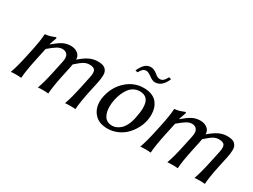

<svg xmlns="http://www.w3.org/2000/svg" viewBox="-50 -1112 2119 1611"><g transform="rotate(30 1009.5 -306.0)"><path d="M643.1 -180.2 667 -292Q677.7 -341.8 665 -361.3Q652.8 -380.9 611.8 -380.9Q583 -380.9 557.9 -366.5Q532.7 -352.1 487.3 -311Q485.8 -300.8 481.9 -280.8L460.4 -180.2Q436 -64.5 432.1 0L429.2 2.9Q416 0 381.8 0Q366.2 0 354 0.7Q341.8 1.5 336.9 2L332.5 2.9L332 0Q355 -61 380.4 -180.2L403.8 -290Q413.6 -336.9 397.7 -358.9Q381.8 -380.9 350.1 -380.9Q325.2 -380.9 298.8 -365.2Q272.5 -349.6 226.1 -310.1L198.2 -180.2Q173.8 -64.5 169.9 0L167.5 2.9Q154.3 0 120.1 0Q104.5 0 92 0.7Q79.6 1.5 75.2 2L70.3 2.9L69.8 0Q92.8 -61.5 118.2 -180.2L129.9 -234.9Q155.3 -353.5 157.2 -411.1L160.2 -414.1Q174.8 -415 188.7 -418.2Q202.6 -421.4 210.2 -423.8Q217.8 -426.3 232.2 -431.9Q246.6 -437.5 251.5 -439Q260.3 -439 258.3 -429.2L234.4 -359.9H236.3Q284.7 -401.4 319.8 -420.2Q355 -439 398.4 -439Q440.4 -439 467 -416.3Q493.7 -393.6 491.7 -359.9Q543 -404.3 580.8 -421.6Q618.7 -439 660.2 -439Q686.5 -439 705.3 -433.6Q724.1 -428.2 734.4 -417.2Q744.6 -406.2 750 -393.1Q755.4 -379.9 755.1 -360.4Q754.9 -340.8 752.4 -322.8Q750 -304.7 744.6 -279.8L723.1 -180.2Q698.7 -64.5 694.8 0L692.4 2.9Q679.2 0 645 0Q629.4 0 616.9 0.7Q604.5 1.5 599.6 2L595.2 2.9V0Q617.2 -59.6 643.1 -180.2Z M1181.2 -569.8Q1198.7 -569.8 1212.2 -580.8Q1225.6 -591.8 1242.2 -622.1L1264.6 -616.2Q1227.1 -525.9 1158.7 -525.9Q1133.3 -525.9 1100.1 -551.8Q1068.8 -574.2 1050.8 -574.2Q1031.7 -574.2 1018.3 -562.7Q1004.9 -551.3 991.7 -525.9L968.8 -530.8Q989.3 -576.2 1012.7 -598.1Q1036.1 -620.1 1067.9 -620.1Q1099.6 -620.1 1133.8 -591.8Q1157.7 -569.8 1181.2 -569.8ZM844.2 -205.1Q866.2 -308.6 938.5 -373.8Q1010.7 -439 1105 -439Q1149.4 -439 1182.4 -425.5Q1215.3 -412.1 1234.1 -388.4Q1252.9 -364.7 1261.7 -336.4Q1270.5 -308.1 1270.5 -274.4Q1270.5 -243.2 1264.2 -213.9Q1255.4 -172.4 1233.4 -133.8Q1211.9 -94.2 1179.7 -62Q1147.5 -29.8 1102.3 -10Q1057.1 9.8 1007.3 9.8Q926.3 9.8 882.6 -37.1Q838.9 -84 838.9 -155.8Q838.9 -179.2 844.2 -205.1ZM1089.4 -397.9Q1058.6 -397.9 1032.7 -384Q1006.8 -370.1 988.8 -345.5Q970.7 -320.8 958.5 -291.5Q946.3 -262.2 939 -228Q931.6 -193.8 931.6 -160.2Q931.6 -134.3 936.5 -112.3Q941.4 -90.3 952.1 -71.3Q962.9 -52.2 982.9 -41.5Q1002.9 -30.8 1030.3 -30.8Q1048.8 -30.8 1067.4 -38.1Q1085.9 -45.4 1106 -62Q1126 -78.6 1142.6 -110.8Q1159.2 -142.6 1168.5 -187Q1181.2 -246.6 1181.2 -289.6Q1181.2 -345.2 1158.4 -371.6Q1135.7 -397.9 1089.4 -397.9Z M1897.5 -180.2 1921.4 -292Q1932.1 -341.8 1919.4 -361.3Q1907.2 -380.9 1866.2 -380.9Q1837.4 -380.9 1812.3 -366.5Q1787.1 -352.1 1741.7 -311Q1740.2 -300.8 1736.3 -280.8L1714.8 -180.2Q1690.4 -64.5 1686.5 0L1683.6 2.9Q1670.4 0 1636.2 0Q1620.6 0 1608.4 0.7Q1596.2 1.5 1591.3 2L1586.9 2.9L1586.4 0Q1609.4 -61 1634.8 -180.2L1658.2 -290Q1668 -336.9 1652.1 -358.9Q1636.2 -380.9 1604.5 -380.9Q1579.6 -380.9 1553.2 -365.2Q1526.9 -349.6 1480.5 -310.1L1452.6 -180.2Q1428.2 -64.5 1424.3 0L1421.9 2.9Q1408.7 0 1374.5 0Q1358.9 0 1346.4 0.7Q1334 1.5 1329.6 2L1324.7 2.9L1324.2 0Q1347.2 -61.5 1372.6 -180.2L1384.3 -234.9Q1409.7 -353.5 1411.6 -411.1L1414.6 -414.1Q1429.2 -415 1443.1 -418.2Q1457 -421.4 1464.6 -423.8Q1472.2 -426.3 1486.6 -431.9Q1501 -437.5 1505.9 -439Q1514.6 -439 1512.7 -429.2L1488.8 -359.9H1490.7Q1539.1 -401.4 1574.2 -420.2Q1609.4 -439 1652.8 -439Q1694.8 -439 1721.4 -416.3Q1748 -393.6 1746.1 -359.9Q1797.4 -404.3 1835.2 -421.6Q1873 -439 1914.6 -439Q1940.9 -439 1959.7 -433.6Q1978.5 -428.2 1988.8 -417.2Q1999 -406.2 2004.4 -393.1Q2009.8 -379.9 2009.5 -360.4Q2009.3 -340.8 2006.8 -322.8Q2004.4 -304.7 1999 -279.8L1977.5 -180.2Q1953.1 -64.5 1949.2 0L1946.8 2.9Q1933.6 0 1899.4 0Q1883.8 0 1871.3 0.7Q1858.9 1.5 1854 2L1849.6 2.9V0Q1871.6 -59.6 1897.5 -180.2Z"/></g></svg>

Font: Linux Biolinum G
Style: Italic
Weight: 400
Italic angle: -12°
Designer: Philipp H. Poll
Foundry: Philipp H. Poll
Version: Version 0.5.1